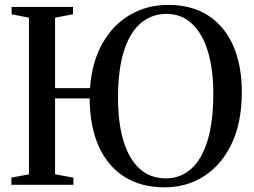

<svg xmlns="http://www.w3.org/2000/svg" viewBox="-20 -772 1059 802"><path d="M667.5 10.5Q568 10.5 498.2 -34.5Q428.5 -79.5 391.8 -162.5Q355 -245.5 354.5 -361H210V-44L286.5 -30V0H27.5V-30L101 -44V-698L28.5 -712.5V-743H285V-712.5L210 -698V-404H356Q364 -514 408.5 -591.8Q453 -669.5 524 -710.5Q595 -751.5 682.5 -751.5Q783.5 -751.5 852.2 -705.5Q921 -659.5 956 -576.8Q991 -494 990 -382.5Q989.5 -260 947.8 -172Q906 -84 833.5 -36.8Q761 10.5 667.5 10.5ZM673 -27Q733.5 -27 778 -66.2Q822.5 -105.5 846.8 -184.2Q871 -263 871 -382.5Q871 -481 848.8 -555.8Q826.5 -630.5 782.8 -672.2Q739 -714 675 -714Q614.5 -714 569 -676.2Q523.5 -638.5 498.2 -560.5Q473 -482.5 473 -362.5Q473 -259.5 495.5 -184.2Q518 -109 562.5 -68Q607 -27 673 -27Z"/></svg>

Font: Merriweather 96pt
Style: Regular
Weight: 400
Version: Version 2.100